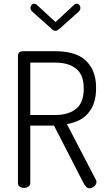

<svg xmlns="http://www.w3.org/2000/svg" viewBox="-20 -1005 569 1027"><path d="M277 -887 376 -979Q382 -985 391 -985Q399 -985 404.5 -978Q410 -971 410 -963Q410 -950 398 -940L297 -850Q285 -840 277 -840Q267 -840 257 -850L156 -940Q143 -950 143 -963Q143 -971 148.5 -978Q154 -985 162 -985Q171 -985 177 -979ZM76 -707Q76 -729 101 -731H278Q322 -731 361 -721.5Q400 -712 429.5 -689Q459 -666 476.5 -628Q494 -590 494 -534Q494 -487 482 -453.5Q470 -420 449 -396.5Q428 -373 399.5 -360Q371 -347 338 -341L492 -45Q496 -40 496 -32Q496 -19 484 -8.5Q472 2 458 2Q446 2 437.5 -9.5Q429 -21 423 -33L269 -333H142V-26Q142 -13 131.5 -6.5Q121 0 109 0Q96 0 86 -6.5Q76 -13 76 -26ZM142 -670V-390H278Q345 -390 386.5 -422.5Q428 -455 428 -531Q428 -606 386.5 -638Q345 -670 278 -670Z"/></svg>

Font: Dosis
Style: Book
Weight: 400
Designer: EdgarTolentino, PabloImpallari, IginoMarini
Foundry: EdgarTolentino, PabloImpallari, IginoMarini
Version: Version 1.007